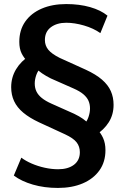

<svg xmlns="http://www.w3.org/2000/svg" viewBox="-20 -735 610 945"><path d="M265 190Q198 190 141.5 173.5Q85 157 48 129L85 41Q106 57 136 70Q166 83 200 90.5Q234 98 266 98Q315 98 344 76Q373 54 373 14Q373 -14 357 -34.5Q341 -55 300 -74L172 -133Q125 -155 94.5 -180.5Q64 -206 49.5 -237Q35 -268 35 -306Q35 -354 59 -394Q83 -434 127 -462L117 -431Q98 -449 86.5 -472Q75 -495 75 -529Q75 -587 104 -628.5Q133 -670 185 -692.5Q237 -715 306 -715Q371 -715 423.5 -700Q476 -685 509 -658L474 -572Q440 -596 393.5 -609.5Q347 -623 306 -623Q260 -623 230.5 -601Q201 -579 201 -538Q201 -511 217.5 -490.5Q234 -470 274 -450L402 -392Q452 -369 482 -343Q512 -317 525.5 -286.5Q539 -256 539 -219Q539 -171 515.5 -133.5Q492 -96 448 -68L458 -98Q476 -81 487.5 -55.5Q499 -30 499 4Q499 62 469.5 103.5Q440 145 387.5 167.5Q335 190 265 190ZM151 -324Q151 -302 159.5 -284.5Q168 -267 186 -252.5Q204 -238 233 -225L345 -175Q370 -163 388.5 -150Q407 -137 418 -124L392 -120Q408 -137 415.5 -159Q423 -181 423 -201Q423 -222 415.5 -239Q408 -256 390.5 -271Q373 -286 341 -300L230 -349Q206 -361 187 -374Q168 -387 156 -400L182 -404Q166 -387 158.5 -365.5Q151 -344 151 -324Z"/></svg>

Font: Nunito Sans 6pt
Style: Bold
Weight: 700
Version: Version 3.101;gftools[0.9.27]